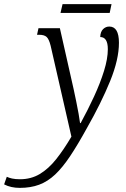

<svg xmlns="http://www.w3.org/2000/svg" viewBox="-162 -673 613 933"><path d="M-66 240Q-109 240 -142 223L-129 186Q-119 191 -103.5 194.5Q-88 198 -65 198Q-11 198 31.5 172.5Q74 147 111 100.5Q148 54 185 -9L84 -451Q76 -483 64.5 -493.5Q53 -504 28 -504H18L25 -536H129L196 -239Q202 -211 208.5 -179.5Q215 -148 220 -120Q225 -92 227 -75H230Q265 -139 295 -204Q325 -269 343.5 -328.5Q362 -388 362 -434Q362 -493 325 -493Q326 -519 339 -531.5Q352 -544 369 -544Q416 -544 416 -465Q416 -384 373 -278.5Q330 -173 260 -50Q216 30 179 85.5Q142 141 106 175Q70 209 28.5 224.5Q-13 240 -66 240ZM132 -610 142 -653H380L371 -610Z"/></svg>

Font: Noto Serif Condensed Light
Style: Italic
Weight: 300
Width: 3
Italic angle: -12°
Designer: Monotype Design Team
Foundry: Monotype Imaging Inc.
Version: Version 2.014; ttfautohint (v1.8.4.7-5d5b)